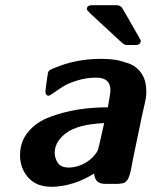

<svg xmlns="http://www.w3.org/2000/svg" viewBox="-20 -699 576 730"><path d="M56.2 -108.9Q56.2 -160.6 87.6 -198.2Q119.1 -235.8 171.1 -254.9Q223.1 -273.9 277.1 -282.5Q331.1 -291 390.1 -291Q399.9 -344.2 399.9 -356Q399.9 -403.8 346.2 -403.8Q309.1 -403.8 274.7 -393.3Q240.2 -382.8 221.2 -370.8Q202.1 -358.9 186 -347.4Q169.9 -335.9 166 -335Q152.8 -335 152.8 -351.1Q152.8 -357.9 160.2 -409.2Q162.1 -425.3 166 -429.7Q169.9 -434.1 185.1 -439.9Q268.1 -475.1 359.9 -475.1H370.1Q393.1 -475.1 414.6 -472.2Q436 -469.2 467 -458.7Q498 -448.2 517.1 -421.1Q536.1 -394 536.1 -354Q536.1 -342.8 536.1 -341.8Q536.1 -340.8 535.2 -332Q534.2 -323.2 533.2 -318.6Q532.2 -314 528.1 -295.4Q523.9 -276.9 519.5 -257.3Q515.1 -237.8 507.1 -197.5Q499 -157.2 488.8 -109.9Q486.8 -100.1 483.9 -85.4Q481 -70.8 480 -64.5Q479 -58.1 476.6 -48.1Q474.1 -38.1 472.7 -33.4Q471.2 -28.8 468.5 -22.5Q465.8 -16.1 463.4 -13.7Q460.9 -11.2 457.5 -7.6Q454.1 -3.9 449.5 -2.9Q444.8 -2 439.5 -1Q434.1 0 426.8 0H378.9Q340.8 0 337.9 -39.1Q256.8 10.7 175.8 11.2Q118.7 11.2 87.4 -23.9Q56.2 -59.1 56.2 -108.9ZM188 -118.2Q188 -97.2 200 -79.6Q211.9 -62 241.2 -62Q274.4 -62 305.2 -80.1Q335.9 -98.1 351.1 -126Q355 -133.8 376 -231Q274.9 -226.1 231.4 -193.1Q188 -160.2 188 -118.2ZM310.1 -665Q311 -679.2 330.1 -679.2H423.8Q437 -678.2 443.8 -669.9Q447.8 -664.1 509.8 -555.2L515.1 -544.9V-541Q512.2 -527.8 497.1 -527.8H461.9Q455.1 -527.8 447.5 -533.4Q439.9 -539.1 401.9 -575.2Q358.9 -615.2 325.2 -646Q310.1 -660.2 310.1 -665Z"/></svg>

Font: CMU Sans Serif
Style: BoldOblique
Weight: 700
Italic angle: -12°
Version: Version 0.7.0